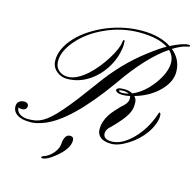

<svg xmlns="http://www.w3.org/2000/svg" viewBox="-270 -809 1138 1122"><g transform="rotate(15 299.0 -248.5)"><path d="M492.2 -315.4Q559.6 -343.8 613.3 -417Q666.5 -489.7 664.6 -549.8Q663.1 -588.9 633.8 -616.7Q513.7 -535.6 385.7 -349.6Q187.5 -72.3 40.5 -16.6Q-4.9 1 -37.8 1Q-70.8 1 -90.3 -4.2Q-109.9 -9.3 -123 -18.6Q-147.9 -36.6 -147.9 -65.9Q-147.9 -96.2 -118.2 -104.5Q-109.9 -106.4 -102.1 -106.4Q-94.2 -106.4 -86.2 -101.1Q-78.1 -95.7 -78.1 -85Q-78.1 -74.2 -86.2 -66.9Q-94.2 -59.6 -107.4 -59.6Q-120.6 -59.6 -128.4 -64.9V-62Q-128.4 -40 -107.9 -26.4Q-87.4 -12.7 -58.3 -12.7Q-29.3 -12.7 -9.8 -17.1Q9.8 -21.5 30.8 -33.4Q51.8 -45.4 75.2 -66.7Q98.6 -87.9 127.9 -121.6Q157.2 -155.3 194.3 -203.1L278.8 -316.4Q383.3 -462.9 515.1 -562.5Q585.4 -615.7 615.7 -630.9Q556.6 -670.4 441.4 -670.4Q334 -670.4 231.4 -623Q138.2 -579.6 80.1 -511.7Q22.5 -443.8 24.4 -382.8Q25.4 -347.2 51.8 -327.1Q72.3 -311.5 101.1 -311.5Q129.9 -311.5 159.9 -327.1Q189.9 -342.8 217.8 -367.9Q245.6 -393.1 270.3 -424.1Q294.9 -455.1 314 -485.8Q353.5 -549.8 357.9 -587.4Q359.4 -604 364.3 -604Q369.1 -604 369.6 -600.3Q370.1 -596.7 370.6 -578.1Q371.1 -559.6 363.3 -526.9Q355.5 -494.1 339.6 -461.9Q323.7 -429.7 300 -400.4Q276.4 -371.1 246.1 -348.6Q180.2 -298.8 99.6 -298.8Q65.9 -298.8 38.1 -321.3Q8.8 -345.2 7.6 -383.1Q6.3 -420.9 24.4 -459Q42.5 -497.1 74.5 -530.8Q106.4 -564.5 149.9 -592.8Q193.4 -621.1 242.7 -641.6Q346.7 -684.1 454.3 -684.1Q562 -684.1 630.9 -639.2Q703.1 -675.8 736.8 -675.8Q746.1 -675.8 746.3 -671.9Q746.6 -668 743.7 -666Q740.7 -664.1 727.1 -661.6Q696.8 -656.2 648.4 -626.5Q705.1 -580.6 708 -508.8Q710.9 -446.3 655.8 -389.2Q599.6 -330.6 507.8 -303.7Q522 -289.1 522.7 -269Q523.4 -249 520.5 -232.9Q517.6 -216.8 507.3 -197.3Q487.3 -159.2 424.3 -96.2Q395.5 -72.3 396.5 -48.3Q396.5 -12.7 447.8 -12.7Q507.3 -12.7 571.3 -75.7Q636.2 -140.6 668 -234.4Q672.4 -249 674.8 -249Q683.6 -249 683.6 -227.8Q683.6 -206.5 672.6 -178.2Q661.6 -149.9 643.1 -123.5Q624.5 -97.2 600.1 -74.5Q575.7 -51.8 548.8 -35.2Q492.2 1 449 1Q405.8 1 384.3 -15.9Q362.8 -32.7 361.8 -59.3Q360.8 -85.9 368.2 -108.9Q375.5 -131.8 387.9 -151.6Q400.4 -171.4 416 -188.5L446.3 -221.2Q481 -249.5 485.4 -271.5Q486.3 -277.8 486.3 -284.7Q486.3 -291.5 483.4 -297.4Q460.9 -292 439.5 -292Q418 -292 407.2 -297.6Q396.5 -303.2 395.8 -309.8Q395 -316.4 404.8 -322Q414.6 -327.6 442.4 -327.6Q470.2 -327.6 492.2 -315.4ZM472.2 -308.6Q458.5 -316.4 436 -316.4Q413.6 -316.4 413.6 -312.5Q413.6 -303.2 433.6 -303.2Q453.6 -303.2 472.2 -308.6ZM206.1 17.6Q228.5 17.6 228.5 41Q228.5 92.3 152.8 151.9Q109.4 187 82 187Q74.7 187 74.7 183.6Q74.7 176.3 87.4 172.4Q100.1 168.5 114 159.2Q127.9 149.9 139.6 137Q151.4 124 159.4 107.9Q167.5 91.8 168.7 70.6Q169.9 49.3 179.2 33.4Q188.5 17.6 206.1 17.6Z"/></g></svg>

Font: Pinyon Script
Style: Regular
Weight: 400
Designer: Nicole Fally
Foundry: Nicole Fally
Version: Version 1.005